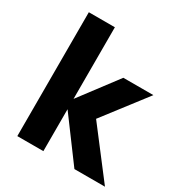

<svg xmlns="http://www.w3.org/2000/svg" viewBox="-173 -869 943 996"><g transform="rotate(30 298.5 -371.0)"><path d="M72 -742H228V-313L397 -537H577L381 -282L597 0H414L228 -251V0H72Z"/></g></svg>

Font: Chess Sans
Style: Bold
Weight: 700
Designer: Wolf Bōese
Foundry: Wolf Bōese
Version: Version 7.223